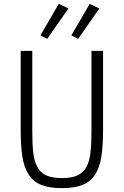

<svg xmlns="http://www.w3.org/2000/svg" viewBox="-20 -961 640 993"><path d="M147 -698V-277Q147 -216 152 -171.5Q157 -127 173 -97.5Q189 -68 219 -54Q249 -40 300 -40Q351 -40 381 -54Q411 -68 427 -97.5Q443 -127 448 -171.5Q453 -216 453 -277V-698H513V-289Q513 -209 504.5 -152.5Q496 -96 472.5 -59Q449 -22 407.5 -5Q366 12 300 12Q234 12 192.5 -5Q151 -22 127.5 -59Q104 -96 95.5 -152.5Q87 -209 87 -289V-698ZM224 -760 189 -778 284 -941 334 -917ZM384 -760 349 -778 444 -941 494 -917Z"/></svg>

Font: IBM Plex Mono Light
Style: Regular
Weight: 300
Monospace: yes
Designer: Mike Abbink, Paul van der Laan, Pieter van Rosmalen
Foundry: Bold Monday
Version: Version 2.3